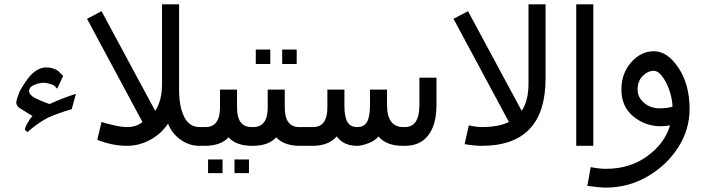

<svg xmlns="http://www.w3.org/2000/svg" viewBox="-20 -684 3235 880"><path d="M328.1 -253.9 308.6 -183.6Q242.2 -164.1 199.2 -144.5Q148.4 -117.2 105.5 -78.1L93.8 -89.8Q97.7 -109.4 109.4 -125Q117.2 -140.6 128.9 -152.3L78.1 -183.6Q54.7 -195.3 54.7 -214.8Q54.7 -226.6 70.3 -265.6Q93.8 -308.6 121.1 -339.8Q156.2 -375 191.4 -375Q222.7 -375 246.1 -359.4Q250 -355.5 269.5 -335.9L242.2 -277.3Q230.5 -289.1 226.6 -293Q199.2 -304.7 179.7 -304.7Q160.2 -304.7 136.7 -294.9Q113.3 -285.2 113.3 -265.6Q113.3 -250 140.6 -234.4Q164.1 -222.7 207 -207Q265.6 -234.4 328.1 -253.9Z M918 -15.6H894.5Q847.7 -15.6 808.6 -43Q769.5 -70.3 750 -117.2Q718.8 -70.3 668 -43Q617.2 -15.6 562.5 -15.6Q496.1 -15.6 425.8 -43L445.3 -125Q468.8 -117.2 503.9 -109.4Q539.1 -101.6 562.5 -101.6Q605.5 -101.6 632.8 -125L378.9 -597.7L445.3 -632.8L691.4 -175.8Q722.7 -222.7 722.7 -300.8V-664.1H800.8V-273.4Q800.8 -195.3 824.2 -148.4Q847.7 -101.6 894.5 -101.6H918Z M1136.7 -15.6Q1062.5 -15.6 1027.3 -54.7Q992.2 -15.6 918 -15.6V-101.6H921.9Q988.3 -101.6 988.3 -191.4V-273.4H1066.4V-191.4Q1066.4 -101.6 1132.8 -101.6H1136.7ZM1121.1 109.4H1054.7V46.9H1121.1ZM1000 109.4H933.6V46.9H1000Z M1355.5 -15.6Q1281.2 -15.6 1246.1 -54.7Q1210.9 -15.6 1136.7 -15.6V-101.6H1140.6Q1207 -101.6 1207 -191.4V-273.4H1285.2V-191.4Q1285.2 -101.6 1351.6 -101.6H1355.5ZM1339.8 -390.6H1273.4V-457H1339.8ZM1218.8 -390.6H1152.3V-457H1218.8Z M1980.5 -203.1Q1980.5 -113.3 1943.4 -64.5Q1906.2 -15.6 1835.9 -15.6H1828.1Q1750 -15.6 1714.8 -58.6Q1699.2 -39.1 1668 -27.3Q1636.7 -15.6 1617.2 -15.6Q1554.7 -15.6 1523.4 -58.6Q1484.4 -15.6 1414.1 -15.6H1355.5V-101.6H1414.1Q1480.5 -101.6 1480.5 -191.4V-273.4H1558.6V-199.2Q1558.6 -148.4 1572.3 -125Q1585.9 -101.6 1617.2 -101.6Q1648.4 -101.6 1662.1 -125Q1675.8 -148.4 1675.8 -203.1V-273.4H1753.9V-203.1Q1753.9 -101.6 1828.1 -101.6H1835.9Q1902.3 -101.6 1902.3 -203.1V-328.1H1980.5Z M2480.5 -324.2Q2480.5 -15.6 2187.5 -15.6Q2156.2 -15.6 2109.4 -23.4L2128.9 -109.4Q2164.1 -101.6 2187.5 -101.6Q2265.6 -101.6 2312.5 -125L2058.6 -597.7L2125 -632.8L2371.1 -175.8Q2402.3 -222.7 2402.3 -300.8V-664.1H2480.5Z M2699.2 -15.6H2621.1V-664.1H2699.2Z M3050.8 -109.4Q3027.3 -105.5 3007.8 -105.5Q2937.5 -105.5 2882.8 -150.4Q2828.1 -195.3 2828.1 -273.4Q2828.1 -347.7 2873 -398.4Q2918 -449.2 2976.6 -449.2Q3039.1 -449.2 3089.8 -373Q3140.6 -296.9 3140.6 -183.6Q3140.6 -89.8 3087.9 -7.8Q3035.2 74.2 2947.3 125Q2859.4 175.8 2757.8 175.8Q2726.6 175.8 2671.9 168L2687.5 82Q2726.6 89.8 2757.8 89.8Q2867.2 89.8 2947.3 31.2Q3027.3 -27.3 3050.8 -109.4ZM3062.5 -195.3Q3058.6 -257.8 3031.2 -308.6Q3003.9 -359.4 2976.6 -359.4Q2949.2 -359.4 2925.8 -335.9Q2902.3 -312.5 2902.3 -273.4Q2902.3 -238.3 2931.6 -212.9Q2960.9 -187.5 3003.9 -187.5Q3039.1 -187.5 3062.5 -195.3Z"/></svg>

Font: 和音 by 宁静之雨，公众号njzyshare
Style: Regular
Weight: 400
Designer: Steve Matteson
Foundry: Ascender Corporation
Version: Version 6.00;June 8, 2018;FontCreator 11.0.0.2388 32-bit